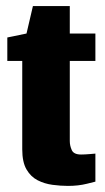

<svg xmlns="http://www.w3.org/2000/svg" viewBox="-20 -605 345 630"><path d="M203 5Q179 5 152.5 1.5Q126 -2 103.5 -13.5Q81 -25 67 -49Q53 -73 53 -115V-405H4V-482L67 -495L88 -585H209V-495H293V-405H209V-142Q209 -127 215.5 -112.5Q222 -98 246 -98Q258 -98 275.5 -99.5Q293 -101 293 -101V-9Q293 -9 265 -2Q237 5 203 5Z"/></svg>

Font: Alumni Sans Thin Black
Style: Regular
Weight: 900
Version: Version 1.018